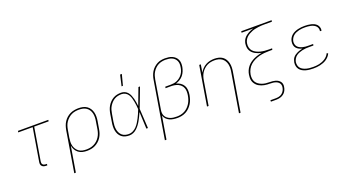

<svg xmlns="http://www.w3.org/2000/svg" viewBox="-63 -1459 4326 2389"><g transform="rotate(-20 2100.0 -264.5)"><path d="M326 8H309Q294 8 280 3.5Q266 -1 256 -11.5Q246 -22 244 -37Q242 -52 245 -68L317 -501H126L129 -520H531L528 -501H337L265 -68Q263 -56 264.5 -45Q266 -34 273 -26Q280 -18 291 -14.5Q302 -11 313 -11H327Z M607 215 696 -323Q701 -351 710 -378Q719 -405 735 -429.5Q751 -454 773 -473.5Q795 -493 821.5 -505.5Q848 -518 876 -523Q904 -528 931 -528Q961 -528 989 -522Q1017 -516 1040 -500.5Q1063 -485 1078 -462Q1093 -439 1100 -412Q1107 -385 1107 -355.5Q1107 -326 1102 -297L1085 -197Q1081 -170 1072 -143Q1063 -116 1047.5 -91.5Q1032 -67 1009.5 -47Q987 -27 961.5 -14.5Q936 -2 908 3Q880 8 853 8Q822 8 793 1Q764 -6 741 -23.5Q718 -41 703.5 -66.5Q689 -92 684 -122L628 215ZM851 -11Q876 -11 901 -15.5Q926 -20 950 -31.5Q974 -43 994.5 -61.5Q1015 -80 1029.5 -102.5Q1044 -125 1052.5 -150Q1061 -175 1065 -200L1081 -300Q1086 -326 1086.5 -352.5Q1087 -379 1081.5 -403.5Q1076 -428 1062.5 -449Q1049 -470 1028.5 -484Q1008 -498 983 -503.5Q958 -509 931 -509Q906 -509 880.5 -504.5Q855 -500 831.5 -488.5Q808 -477 787.5 -458.5Q767 -440 752 -417.5Q737 -395 729 -370Q721 -345 717 -320L700 -221Q696 -195 695 -168.5Q694 -142 700 -117.5Q706 -93 719.5 -72Q733 -51 753 -36.5Q773 -22 798.5 -16.5Q824 -11 851 -11Z M1413 8Q1385 8 1359 1Q1333 -6 1312.5 -22.5Q1292 -39 1279.5 -62.5Q1267 -86 1262 -112.5Q1257 -139 1258 -167Q1259 -195 1264 -223L1280 -323Q1284 -349 1292 -375Q1300 -401 1314 -425Q1328 -449 1348 -469.5Q1368 -490 1392 -503.5Q1416 -517 1442.5 -522.5Q1469 -528 1495 -528Q1522 -528 1545 -517.5Q1568 -507 1583.5 -488Q1599 -469 1608.5 -446Q1618 -423 1624.5 -399Q1631 -375 1634.5 -349.5Q1638 -324 1641 -299Q1662 -354 1682.5 -409.5Q1703 -465 1724 -520H1745Q1720 -455 1695.5 -389.5Q1671 -324 1646 -260Q1651 -195 1653.5 -130Q1656 -65 1661 0H1640Q1637 -56 1635 -111.5Q1633 -167 1630 -223Q1619 -198 1607 -173Q1595 -148 1581.5 -123.5Q1568 -99 1551 -76Q1534 -53 1513 -33.5Q1492 -14 1466 -3Q1440 8 1413 8ZM1414 -11Q1442 -11 1468.5 -24.5Q1495 -38 1515.5 -59.5Q1536 -81 1551.5 -106Q1567 -131 1580.5 -157Q1594 -183 1605.5 -209.5Q1617 -236 1627 -263Q1626 -289 1622.5 -315Q1619 -341 1614.5 -366.5Q1610 -392 1602.5 -416.5Q1595 -441 1581.5 -462Q1568 -483 1545 -496Q1522 -509 1495 -509Q1472 -509 1447.5 -504Q1423 -499 1401 -486Q1379 -473 1361.5 -454Q1344 -435 1331 -413Q1318 -391 1311.5 -367.5Q1305 -344 1301 -320L1284 -220Q1280 -195 1279 -170Q1278 -145 1282 -121Q1286 -97 1296.5 -76Q1307 -55 1324.5 -39.5Q1342 -24 1365.5 -17.5Q1389 -11 1414 -11ZM1530 -600 1563 -744H1586L1548 -600Z M1807 215 1932 -538Q1936 -565 1944.5 -591Q1953 -617 1967.5 -641.5Q1982 -666 2003.5 -686Q2025 -706 2050 -719.5Q2075 -733 2102 -738Q2129 -743 2156 -743Q2181 -743 2205 -739.5Q2229 -736 2250 -726.5Q2271 -717 2288 -701.5Q2305 -686 2315 -664.5Q2325 -643 2326 -618.5Q2327 -594 2323 -569Q2318 -542 2307 -514.5Q2296 -487 2277.5 -464Q2259 -441 2232.5 -425Q2206 -409 2179 -401Q2209 -393 2234 -376Q2259 -359 2274 -333Q2289 -307 2291 -275Q2293 -243 2288 -211Q2283 -183 2274 -155Q2265 -127 2249.5 -101.5Q2234 -76 2212 -54Q2190 -32 2163.5 -18Q2137 -4 2108.5 2Q2080 8 2052 8Q2024 8 1997 4Q1970 0 1946 -11Q1922 -22 1904 -41.5Q1886 -61 1878 -86L1828 215ZM2050 -11Q2076 -11 2102 -16.5Q2128 -22 2152.5 -35Q2177 -48 2197 -68Q2217 -88 2231.5 -112Q2246 -136 2254.5 -162Q2263 -188 2267 -214Q2271 -238 2270.5 -262.5Q2270 -287 2262 -308.5Q2254 -330 2238 -346.5Q2222 -363 2201 -373Q2180 -383 2156.5 -387Q2133 -391 2108 -391H2036L2040 -410H2112Q2134 -410 2156 -413.5Q2178 -417 2199 -427Q2220 -437 2238.5 -452.5Q2257 -468 2270.5 -487.5Q2284 -507 2291.5 -528.5Q2299 -550 2302 -572Q2306 -594 2305 -615.5Q2304 -637 2295.5 -655.5Q2287 -674 2272.5 -688Q2258 -702 2239 -710Q2220 -718 2199 -721Q2178 -724 2156 -724Q2132 -724 2107 -719Q2082 -714 2059 -702Q2036 -690 2017 -671Q1998 -652 1984.5 -630Q1971 -608 1963.5 -583.5Q1956 -559 1952 -535L1890 -158Q1886 -136 1888 -114Q1890 -92 1900.5 -74Q1911 -56 1927.5 -43.5Q1944 -31 1963.5 -23.5Q1983 -16 2005 -13.5Q2027 -11 2050 -11Z M2788 215 2873 -300Q2878 -326 2878.5 -352Q2879 -378 2873.5 -402.5Q2868 -427 2855 -448Q2842 -469 2822.5 -483Q2803 -497 2778 -503Q2753 -509 2727 -509Q2703 -509 2677.5 -504.5Q2652 -500 2628.5 -488Q2605 -476 2585 -457.5Q2565 -439 2551 -417Q2537 -395 2529 -370.5Q2521 -346 2517 -321L2464 0H2443L2529 -520H2550L2533 -416Q2547 -442 2568.5 -464.5Q2590 -487 2617 -501.5Q2644 -516 2673 -522Q2702 -528 2730 -528Q2759 -528 2787 -521.5Q2815 -515 2837 -499.5Q2859 -484 2873 -461Q2887 -438 2893.5 -411Q2900 -384 2899.5 -355Q2899 -326 2894 -297L2809 215Z M3211 215V196H3283Q3304 196 3325.5 191Q3347 186 3364.5 172.5Q3382 159 3393 139Q3404 119 3407 98Q3411 78 3405.5 60Q3400 42 3386.5 30Q3373 18 3355.5 11.5Q3338 5 3319 2.5Q3300 0 3280.5 0Q3261 0 3241.5 -1.5Q3222 -3 3203 -6.5Q3184 -10 3167 -16.5Q3150 -23 3134 -32Q3118 -41 3105.5 -54Q3093 -67 3083.5 -82.5Q3074 -98 3069.5 -116.5Q3065 -135 3065.5 -154.5Q3066 -174 3069 -193Q3073 -220 3084 -246Q3095 -272 3113 -294.5Q3131 -317 3154.5 -334Q3178 -351 3204 -363Q3230 -375 3256.5 -383Q3283 -391 3310 -395Q3289 -399 3268 -406.5Q3247 -414 3228.5 -424.5Q3210 -435 3194.5 -450Q3179 -465 3169.5 -484.5Q3160 -504 3158 -526.5Q3156 -549 3159 -572Q3162 -590 3169 -607.5Q3176 -625 3188 -640Q3200 -655 3215.5 -667Q3231 -679 3247.5 -688.5Q3264 -698 3281.5 -704.5Q3299 -711 3317 -716H3161L3164 -735H3566L3563 -716H3465Q3444 -716 3423.5 -715Q3403 -714 3381.5 -711Q3360 -708 3338.5 -703.5Q3317 -699 3297 -691Q3277 -683 3257 -672Q3237 -661 3220.5 -645.5Q3204 -630 3193.5 -610Q3183 -590 3180 -569Q3175 -541 3181.5 -513.5Q3188 -486 3206 -466.5Q3224 -447 3248.5 -435Q3273 -423 3299.5 -416Q3326 -409 3354.5 -406.5Q3383 -404 3412 -404H3452L3448 -385H3408Q3375 -385 3342 -382Q3309 -379 3276.5 -370.5Q3244 -362 3212 -347Q3180 -332 3153.5 -308.5Q3127 -285 3111 -254Q3095 -223 3089 -190Q3085 -164 3087.5 -138.5Q3090 -113 3102.5 -92Q3115 -71 3135.5 -56.5Q3156 -42 3179.5 -33.5Q3203 -25 3228.5 -22Q3254 -19 3281 -19Q3300 -19 3318.5 -17Q3337 -15 3355 -10Q3373 -5 3388 4.5Q3403 14 3414 28Q3425 42 3428.5 60.5Q3432 79 3428 98Q3425 122 3413 146Q3401 170 3379.5 186Q3358 202 3333 208.5Q3308 215 3283 215Z M3851 8Q3826 8 3800.5 5.5Q3775 3 3751.5 -3.5Q3728 -10 3707 -22Q3686 -34 3671.5 -52.5Q3657 -71 3652 -95.5Q3647 -120 3651 -146Q3654 -162 3660.5 -179Q3667 -196 3679 -209.5Q3691 -223 3706 -233Q3721 -243 3737.5 -250.5Q3754 -258 3771 -263Q3788 -268 3805 -271Q3783 -277 3763 -287Q3743 -297 3728.5 -313.5Q3714 -330 3709.5 -352.5Q3705 -375 3709 -399Q3712 -421 3723.5 -442Q3735 -463 3753 -478.5Q3771 -494 3793 -503.5Q3815 -513 3837 -518.5Q3859 -524 3881 -526Q3903 -528 3925 -528Q3947 -528 3968.5 -526Q3990 -524 4010.5 -519Q4031 -514 4050 -505Q4069 -496 4082.5 -481.5Q4096 -467 4102.5 -447Q4109 -427 4106 -405L4105 -400H4084L4085 -404Q4088 -423 4082 -440.5Q4076 -458 4063 -470.5Q4050 -483 4033.5 -490.5Q4017 -498 3998.5 -502Q3980 -506 3961.5 -507.5Q3943 -509 3924 -509Q3904 -509 3884 -507.5Q3864 -506 3844.5 -501Q3825 -496 3805.5 -488Q3786 -480 3770 -466.5Q3754 -453 3743.5 -434.5Q3733 -416 3729 -396Q3726 -376 3730.5 -357Q3735 -338 3747 -324Q3759 -310 3776 -301.5Q3793 -293 3812 -288Q3831 -283 3850.5 -281.5Q3870 -280 3890 -280H3950L3947 -261H3887Q3866 -261 3844 -259.5Q3822 -258 3800.5 -253Q3779 -248 3757.5 -240Q3736 -232 3717.5 -218.5Q3699 -205 3687 -184.5Q3675 -164 3671 -143Q3668 -120 3673 -98.5Q3678 -77 3691.5 -61.5Q3705 -46 3724.5 -36Q3744 -26 3765 -20.5Q3786 -15 3808.5 -13Q3831 -11 3854 -11Q3874 -11 3894 -12.5Q3914 -14 3934.5 -18.5Q3955 -23 3974.5 -31Q3994 -39 4012 -50.5Q4030 -62 4045 -78.5Q4060 -95 4069 -115L4086 -106Q4077 -85 4061 -67Q4045 -49 4025.5 -36Q4006 -23 3984 -14.5Q3962 -6 3940 -1Q3918 4 3895.5 6Q3873 8 3851 8Z"/></g></svg>

Font: Iosevka Aile Thin
Style: Italic
Weight: 100
Italic angle: -9°
Designer: Belleve Invis
Foundry: Belleve Invis
Version: Version 31.1.0; ttfautohint (v1.8.4)